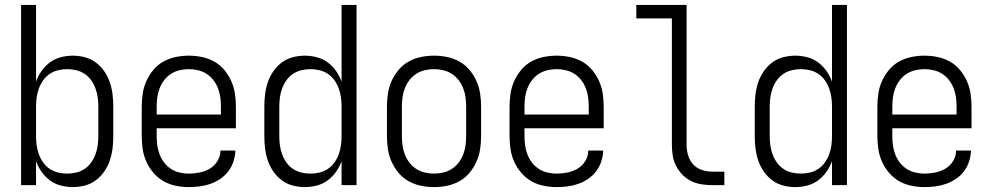

<svg xmlns="http://www.w3.org/2000/svg" viewBox="-20 -755 4040 783"><path d="M277 8Q252 8 227.5 1.5Q203 -5 183.5 -19.5Q164 -34 149.5 -54.5Q135 -75 127 -98V0H66V-735H127V-422Q135 -445 149.5 -465.5Q164 -486 183.5 -500.5Q203 -515 227.5 -521.5Q252 -528 277 -528Q302 -528 326.5 -521.5Q351 -515 371 -500Q391 -485 405.5 -464Q420 -443 428 -419Q436 -395 439 -370Q442 -345 442 -320V-200Q442 -175 439 -150Q436 -125 428 -101Q420 -77 405.5 -56Q391 -35 371 -20Q351 -5 326.5 1.5Q302 8 277 8ZM254 -47Q273 -47 291.5 -51.5Q310 -56 325.5 -66.5Q341 -77 352 -92.5Q363 -108 369.5 -126Q376 -144 378.5 -162.5Q381 -181 381 -200V-320Q381 -339 378.5 -357.5Q376 -376 369.5 -394Q363 -412 352 -427.5Q341 -443 325.5 -453.5Q310 -464 291.5 -468.5Q273 -473 254 -473Q235 -473 216.5 -468.5Q198 -464 182.5 -453.5Q167 -443 156 -427.5Q145 -412 138.5 -394Q132 -376 129.5 -357.5Q127 -339 127 -320V-200Q127 -181 129.5 -162.5Q132 -144 138.5 -126Q145 -108 156 -92.5Q167 -77 182.5 -66.5Q198 -56 216.5 -51.5Q235 -47 254 -47Z M750 8Q723 8 696.5 2.5Q670 -3 647 -16Q624 -29 606 -50Q588 -71 577 -95.5Q566 -120 562 -146.5Q558 -173 558 -200V-320Q558 -347 562 -373.5Q566 -400 577 -424.5Q588 -449 605.5 -470Q623 -491 646.5 -504Q670 -517 696.5 -522.5Q723 -528 750 -528Q777 -528 803.5 -522.5Q830 -517 853.5 -504Q877 -491 894.5 -470Q912 -449 923 -424.5Q934 -400 938 -373.5Q942 -347 942 -320V-232H619V-200Q619 -181 621.5 -162Q624 -143 631 -125Q638 -107 649.5 -92Q661 -77 677 -66.5Q693 -56 712 -51.5Q731 -47 750 -47Q772 -47 794.5 -51.5Q817 -56 836 -67.5Q855 -79 867 -98.5Q879 -118 879 -141H940Q939 -118 932 -96.5Q925 -75 911.5 -57Q898 -39 879 -26Q860 -13 839 -5.5Q818 2 795.5 5Q773 8 750 8ZM619 -288H881V-320Q881 -339 878.5 -358Q876 -377 869 -395Q862 -413 850.5 -428Q839 -443 823 -453.5Q807 -464 788 -468.5Q769 -473 750 -473Q731 -473 712 -468.5Q693 -464 677 -453.5Q661 -443 649.5 -428Q638 -413 631 -395Q624 -377 621.5 -358Q619 -339 619 -320Z M1223 8Q1198 8 1173.5 1.5Q1149 -5 1129 -20Q1109 -35 1094.5 -56Q1080 -77 1072 -101Q1064 -125 1061 -150Q1058 -175 1058 -200V-320Q1058 -345 1061 -370Q1064 -395 1072 -419Q1080 -443 1094.5 -464Q1109 -485 1129 -500Q1149 -515 1173.5 -521.5Q1198 -528 1223 -528Q1248 -528 1272.5 -521.5Q1297 -515 1316.5 -500.5Q1336 -486 1350.5 -465.5Q1365 -445 1373 -422V-735H1434V0H1373V-98Q1365 -75 1350.5 -54.5Q1336 -34 1316.5 -19.5Q1297 -5 1272.5 1.5Q1248 8 1223 8ZM1246 -47Q1265 -47 1283.5 -51.5Q1302 -56 1317.5 -66.5Q1333 -77 1344 -92.5Q1355 -108 1361.5 -126Q1368 -144 1370.5 -162.5Q1373 -181 1373 -200V-320Q1373 -339 1370.5 -357.5Q1368 -376 1361.5 -394Q1355 -412 1344 -427.5Q1333 -443 1317.5 -453.5Q1302 -464 1283.5 -468.5Q1265 -473 1246 -473Q1227 -473 1208.5 -468.5Q1190 -464 1174.5 -453.5Q1159 -443 1148 -427.5Q1137 -412 1130.5 -394Q1124 -376 1121.5 -357.5Q1119 -339 1119 -320V-200Q1119 -181 1121.5 -162.5Q1124 -144 1130.5 -126Q1137 -108 1148 -92.5Q1159 -77 1174.5 -66.5Q1190 -56 1208.5 -51.5Q1227 -47 1246 -47Z M1750 8Q1723 8 1696.5 2.5Q1670 -3 1646.5 -16Q1623 -29 1605.5 -50Q1588 -71 1577 -95.5Q1566 -120 1562 -146.5Q1558 -173 1558 -200V-320Q1558 -347 1562 -373.5Q1566 -400 1577 -424.5Q1588 -449 1605.5 -470Q1623 -491 1646.5 -504Q1670 -517 1696.5 -522.5Q1723 -528 1750 -528Q1777 -528 1803.5 -522.5Q1830 -517 1853.5 -504Q1877 -491 1894.5 -470Q1912 -449 1923 -424.5Q1934 -400 1938 -373.5Q1942 -347 1942 -320V-200Q1942 -173 1938 -146.5Q1934 -120 1923 -95.5Q1912 -71 1894.5 -50Q1877 -29 1853.5 -16Q1830 -3 1803.5 2.5Q1777 8 1750 8ZM1750 -47Q1769 -47 1788 -51.5Q1807 -56 1823 -66.5Q1839 -77 1850.5 -92Q1862 -107 1869 -125Q1876 -143 1878.5 -162Q1881 -181 1881 -200V-320Q1881 -339 1878.5 -358Q1876 -377 1869 -395Q1862 -413 1850.5 -428Q1839 -443 1823 -453.5Q1807 -464 1788 -468.5Q1769 -473 1750 -473Q1731 -473 1712 -468.5Q1693 -464 1677 -453.5Q1661 -443 1649.5 -428Q1638 -413 1631 -395Q1624 -377 1621.5 -358Q1619 -339 1619 -320V-200Q1619 -181 1621.5 -162Q1624 -143 1631 -125Q1638 -107 1649.5 -92Q1661 -77 1677 -66.5Q1693 -56 1712 -51.5Q1731 -47 1750 -47Z M2250 8Q2223 8 2196.5 2.5Q2170 -3 2147 -16Q2124 -29 2106 -50Q2088 -71 2077 -95.5Q2066 -120 2062 -146.5Q2058 -173 2058 -200V-320Q2058 -347 2062 -373.5Q2066 -400 2077 -424.5Q2088 -449 2105.5 -470Q2123 -491 2146.5 -504Q2170 -517 2196.5 -522.5Q2223 -528 2250 -528Q2277 -528 2303.5 -522.5Q2330 -517 2353.5 -504Q2377 -491 2394.5 -470Q2412 -449 2423 -424.5Q2434 -400 2438 -373.5Q2442 -347 2442 -320V-232H2119V-200Q2119 -181 2121.5 -162Q2124 -143 2131 -125Q2138 -107 2149.5 -92Q2161 -77 2177 -66.5Q2193 -56 2212 -51.5Q2231 -47 2250 -47Q2272 -47 2294.5 -51.5Q2317 -56 2336 -67.5Q2355 -79 2367 -98.5Q2379 -118 2379 -141H2440Q2439 -118 2432 -96.5Q2425 -75 2411.5 -57Q2398 -39 2379 -26Q2360 -13 2339 -5.5Q2318 2 2295.5 5Q2273 8 2250 8ZM2119 -288H2381V-320Q2381 -339 2378.5 -358Q2376 -377 2369 -395Q2362 -413 2350.5 -428Q2339 -443 2323 -453.5Q2307 -464 2288 -468.5Q2269 -473 2250 -473Q2231 -473 2212 -468.5Q2193 -464 2177 -453.5Q2161 -443 2149.5 -428Q2138 -413 2131 -395Q2124 -377 2121.5 -358Q2119 -339 2119 -320Z M2934 0H2884Q2862 0 2840 -3.5Q2818 -7 2798 -17Q2778 -27 2762.5 -43Q2747 -59 2737 -79Q2727 -99 2723.5 -120.5Q2720 -142 2720 -165V-680H2575V-735H2780V-165Q2780 -143 2786 -122Q2792 -101 2806.5 -85Q2821 -69 2842 -62Q2863 -55 2884 -55H2934Z M3223 8Q3198 8 3173.5 1.5Q3149 -5 3129 -20Q3109 -35 3094.5 -56Q3080 -77 3072 -101Q3064 -125 3061 -150Q3058 -175 3058 -200V-320Q3058 -345 3061 -370Q3064 -395 3072 -419Q3080 -443 3094.5 -464Q3109 -485 3129 -500Q3149 -515 3173.5 -521.5Q3198 -528 3223 -528Q3248 -528 3272.5 -521.5Q3297 -515 3316.5 -500.5Q3336 -486 3350.5 -465.5Q3365 -445 3373 -422V-735H3434V0H3373V-98Q3365 -75 3350.5 -54.5Q3336 -34 3316.5 -19.5Q3297 -5 3272.5 1.5Q3248 8 3223 8ZM3246 -47Q3265 -47 3283.5 -51.5Q3302 -56 3317.5 -66.5Q3333 -77 3344 -92.5Q3355 -108 3361.5 -126Q3368 -144 3370.5 -162.5Q3373 -181 3373 -200V-320Q3373 -339 3370.5 -357.5Q3368 -376 3361.5 -394Q3355 -412 3344 -427.5Q3333 -443 3317.5 -453.5Q3302 -464 3283.5 -468.5Q3265 -473 3246 -473Q3227 -473 3208.5 -468.5Q3190 -464 3174.5 -453.5Q3159 -443 3148 -427.5Q3137 -412 3130.5 -394Q3124 -376 3121.5 -357.5Q3119 -339 3119 -320V-200Q3119 -181 3121.5 -162.5Q3124 -144 3130.5 -126Q3137 -108 3148 -92.5Q3159 -77 3174.5 -66.5Q3190 -56 3208.5 -51.5Q3227 -47 3246 -47Z M3750 8Q3723 8 3696.5 2.5Q3670 -3 3647 -16Q3624 -29 3606 -50Q3588 -71 3577 -95.5Q3566 -120 3562 -146.5Q3558 -173 3558 -200V-320Q3558 -347 3562 -373.5Q3566 -400 3577 -424.5Q3588 -449 3605.5 -470Q3623 -491 3646.5 -504Q3670 -517 3696.5 -522.5Q3723 -528 3750 -528Q3777 -528 3803.5 -522.5Q3830 -517 3853.5 -504Q3877 -491 3894.5 -470Q3912 -449 3923 -424.5Q3934 -400 3938 -373.5Q3942 -347 3942 -320V-232H3619V-200Q3619 -181 3621.5 -162Q3624 -143 3631 -125Q3638 -107 3649.5 -92Q3661 -77 3677 -66.5Q3693 -56 3712 -51.5Q3731 -47 3750 -47Q3772 -47 3794.5 -51.5Q3817 -56 3836 -67.5Q3855 -79 3867 -98.5Q3879 -118 3879 -141H3940Q3939 -118 3932 -96.5Q3925 -75 3911.5 -57Q3898 -39 3879 -26Q3860 -13 3839 -5.5Q3818 2 3795.5 5Q3773 8 3750 8ZM3619 -288H3881V-320Q3881 -339 3878.5 -358Q3876 -377 3869 -395Q3862 -413 3850.5 -428Q3839 -443 3823 -453.5Q3807 -464 3788 -468.5Q3769 -473 3750 -473Q3731 -473 3712 -468.5Q3693 -464 3677 -453.5Q3661 -443 3649.5 -428Q3638 -413 3631 -395Q3624 -377 3621.5 -358Q3619 -339 3619 -320Z"/></svg>

Font: Iosevka Fixed SS04 Light
Style: Regular
Weight: 300
Monospace: yes
Designer: Belleve Invis
Foundry: Belleve Invis
Version: Version 32.5.0